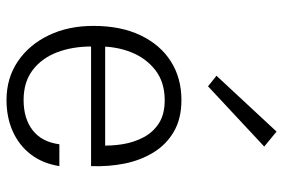

<svg xmlns="http://www.w3.org/2000/svg" viewBox="-150 -646 806 545"><g transform="rotate(90 252.5 -373.0)"><path d="M263.5 11Q201.5 11 154.2 -20.8Q107 -52.5 80 -108.2Q53 -164 53 -235.5Q53 -313.5 79.8 -369.5Q106.5 -425.5 153.8 -455.5Q201 -485.5 263.5 -485.5Q316 -485.5 352.8 -464.2Q389.5 -443 412 -406.5Q434.5 -370 443.8 -324Q453 -278 451 -229H100.5V-269H415.5L392.5 -254Q394 -286.5 388.8 -318.8Q383.5 -351 369.2 -378Q355 -405 329.5 -421.5Q304 -438 264 -438Q213 -438 179 -411.8Q145 -385.5 128.2 -343.8Q111.5 -302 111.5 -254.5V-230Q111.5 -175.5 128.2 -132Q145 -88.5 178.8 -63Q212.5 -37.5 263.5 -37.5Q316 -37.5 349.2 -63.2Q382.5 -89 389 -139H451Q443.5 -91.5 417.8 -58Q392 -24.5 352.5 -6.8Q313 11 263.5 11ZM224.5 -561 194.5 -585 353 -755.5 395.5 -720.5Z"/></g></svg>

Font: Karla Light
Style: Regular
Weight: 300
Designer: Jonathan Pinhorn
Version: Version 2.004;gftools[0.9.33]